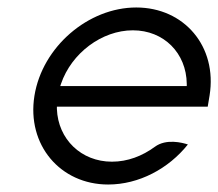

<svg xmlns="http://www.w3.org/2000/svg" viewBox="-20 -482 583 513"><path d="M72 -226C51 -95 141 11 269 11C351 11 430 -31 482 -96C467 -101 424 -112 394 -90C360 -65 321 -50 279 -50C197 -50 135 -110 132 -191V-197H535L540 -227C561 -358 472 -462 344 -462C216 -462 93 -357 72 -226ZM141 -252 143 -258C171 -340 252 -401 335 -401C418 -401 478 -340 479 -258V-252Z"/></svg>

Font: Charger Sport
Style: LitObl
Weight: 300
Designer: Jasper
Foundry: Cannot Into Space Fonts
Version: Version 1.1